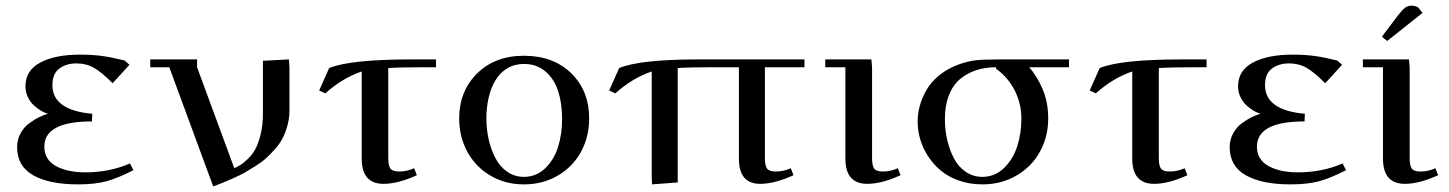

<svg xmlns="http://www.w3.org/2000/svg" viewBox="-20 -651 5171 685"><path d="M41 -126Q41 -152.3 53 -174.6Q64.9 -196.8 83.7 -210.7Q102.5 -224.6 118.9 -232.7Q135.3 -240.7 150.9 -245.1Q140.1 -248 127.4 -255.4Q114.7 -262.7 101.6 -274.4Q88.4 -286.1 79.6 -304.2Q70.8 -322.3 70.8 -342.8Q70.8 -399.9 124 -428Q177.2 -456.1 265.1 -456.1Q309.6 -456.1 343.5 -451.4Q377.4 -446.8 424.8 -435.1L441.9 -419.9L381.8 -354Q342.3 -393.6 314.9 -409.2Q287.6 -424.8 252.9 -424.8Q215.8 -424.8 191.4 -406.2Q167 -387.7 167 -347.2Q167 -257.8 309.1 -245.1L308.1 -217.8Q138.2 -217.8 138.2 -127.9Q138.2 -81.5 179.2 -58.8Q220.2 -36.1 284.2 -36.1Q371.1 -36.1 443.8 -67.9L456.1 -43.9Q399.9 -15.1 359.4 -4.2Q318.8 6.8 257.8 6.8Q156.2 6.8 98.6 -25.6Q41 -58.1 41 -126Z M516.1 -411.1V-439H683.1V-411.1L815.9 -50.8Q829.1 -57.1 838.1 -62.5Q847.2 -67.9 863.8 -83.7Q880.4 -99.6 890.9 -118.7Q901.4 -137.7 909.7 -170.9Q918 -204.1 918 -245.1V-434.1L1010.7 -439L1012.7 -411.1V-256.8Q1012.7 -230 1005.9 -204.6Q999 -179.2 989 -159.2Q979 -139.2 961.9 -119.9Q944.8 -100.6 929.2 -86.4Q913.6 -72.3 890.6 -57.9Q867.7 -43.5 851.6 -34.4Q835.4 -25.4 811 -14.6Q786.6 -3.9 774.2 1.2Q761.7 6.3 740.7 14.2L584 -411.1Z M1118.7 -328.1 1154.3 -408.2Q1230 -439 1445.3 -439H1535.6V-411.1H1501.5Q1406.2 -411.1 1365.2 -408.2V-86.9Q1365.2 -59.1 1373.3 -49.1Q1381.3 -39.1 1404.3 -39.1Q1431.6 -39.1 1457.5 -50.8L1467.3 -25.9Q1399.9 4.9 1348.6 4.9Q1270.5 4.9 1270.5 -85V-396Q1202.1 -373 1140.6 -317.9Z M1618.2 -228Q1618.2 -325.7 1682.1 -388.9Q1746.1 -452.1 1849.1 -452.1Q1954.1 -452.1 2018.1 -389.6Q2082 -327.1 2082 -228Q2082 -163.6 2053.2 -110.1Q2024.4 -56.6 1970.7 -24.9Q1917 6.8 1849.1 6.8Q1781.7 6.8 1728.5 -25.1Q1675.3 -57.1 1646.7 -110.6Q1618.2 -164.1 1618.2 -228ZM1715.3 -228Q1715.3 -189.5 1723.6 -153.1Q1731.9 -116.7 1747.6 -86.7Q1763.2 -56.6 1789.6 -38.3Q1815.9 -20 1849.1 -20Q1894 -20 1925.8 -51.3Q1957.5 -82.5 1971.4 -127.9Q1985.4 -173.3 1985.4 -226.1Q1985.4 -282.2 1971.4 -325.7Q1957.5 -369.1 1926 -396Q1894.5 -422.9 1849.1 -422.9Q1815.9 -422.9 1789.8 -407.2Q1763.7 -391.6 1747.6 -364.5Q1731.4 -337.4 1723.4 -302.7Q1715.3 -268.1 1715.3 -228Z M2153.3 -328.1 2189 -408.2Q2263.7 -439 2469.2 -439H2850.1V-411.1H2709V-86.9Q2709 -59.1 2717 -49.1Q2725.1 -39.1 2748 -39.1Q2775.4 -39.1 2801.3 -50.8L2811 -25.9Q2743.7 4.9 2691.9 4.9Q2616.2 4.9 2616.2 -85V-411.1H2525.9Q2435.1 -411.1 2397.9 -408.2V0L2306.2 6.8L2305.2 -19V-396Q2236.8 -373 2175.3 -317.9Z M2924.3 -411.1V-439H3088.9L3091.3 -411.1V-86.9Q3091.3 -59.1 3099.1 -49.1Q3106.9 -39.1 3129.9 -39.1Q3157.2 -39.1 3183.1 -50.8L3192.9 -25.9Q3125.5 4.9 3074.2 4.9Q2996.1 4.9 2996.1 -85V-411.1Z M3253.9 -217.8Q3253.9 -245.1 3261.5 -273.2Q3269 -301.3 3285.4 -330.1Q3301.8 -358.9 3332 -383.3Q3362.3 -407.7 3402.8 -421.9Q3436.5 -433.6 3463.9 -436.3Q3491.2 -439 3549.8 -439H3793.9V-411.1H3651.9Q3679.2 -380.4 3699.5 -333.7Q3719.7 -287.1 3719.7 -228Q3719.7 -163.6 3690.4 -110.1Q3661.1 -56.6 3606.9 -24.9Q3552.7 6.8 3484.9 6.8Q3439.9 6.8 3401.6 -6.6Q3363.3 -20 3336.7 -42.2Q3310.1 -64.5 3291 -93.8Q3272 -123 3262.9 -154.5Q3253.9 -186 3253.9 -217.8ZM3351.1 -226.1Q3351.1 -187.5 3359.4 -151.9Q3367.7 -116.2 3383.3 -86.2Q3398.9 -56.2 3425.3 -38.1Q3451.7 -20 3484.9 -20Q3529.8 -20 3562.3 -51.8Q3594.7 -83.5 3609.4 -129.6Q3624 -175.8 3624 -228Q3624 -280.8 3600.6 -327.6Q3577.1 -374.5 3533.7 -405.8V-411.1Q3495.1 -411.1 3462.9 -400.6Q3430.7 -390.1 3405 -368.7Q3379.4 -347.2 3365.2 -310.8Q3351.1 -274.4 3351.1 -226.1Z M3867.7 -328.1 3903.3 -408.2Q3979 -439 4194.3 -439H4284.7V-411.1H4250.5Q4155.3 -411.1 4114.3 -408.2V-86.9Q4114.3 -59.1 4122.3 -49.1Q4130.4 -39.1 4153.3 -39.1Q4180.7 -39.1 4206.5 -50.8L4216.3 -25.9Q4148.9 4.9 4097.7 4.9Q4019.5 4.9 4019.5 -85V-396Q3951.2 -373 3889.6 -317.9Z M4367.2 -126Q4367.2 -152.3 4379.2 -174.6Q4391.1 -196.8 4409.9 -210.7Q4428.7 -224.6 4445.1 -232.7Q4461.4 -240.7 4477.1 -245.1Q4466.3 -248 4453.6 -255.4Q4440.9 -262.7 4427.7 -274.4Q4414.6 -286.1 4405.8 -304.2Q4397 -322.3 4397 -342.8Q4397 -399.9 4450.2 -428Q4503.4 -456.1 4591.3 -456.1Q4635.7 -456.1 4669.7 -451.4Q4703.6 -446.8 4751 -435.1L4768.1 -419.9L4708 -354Q4668.5 -393.6 4641.1 -409.2Q4613.8 -424.8 4579.1 -424.8Q4542 -424.8 4517.6 -406.2Q4493.2 -387.7 4493.2 -347.2Q4493.2 -257.8 4635.3 -245.1L4634.3 -217.8Q4464.4 -217.8 4464.4 -127.9Q4464.4 -81.5 4505.4 -58.8Q4546.4 -36.1 4610.4 -36.1Q4697.3 -36.1 4770 -67.9L4782.2 -43.9Q4726.1 -15.1 4685.5 -4.2Q4645 6.8 4584 6.8Q4482.4 6.8 4424.8 -25.6Q4367.2 -58.1 4367.2 -126Z M4842.3 -411.1V-439H5006.8L5009.3 -411.1V-86.9Q5009.3 -59.1 5017.1 -49.1Q5024.9 -39.1 5047.9 -39.1Q5075.2 -39.1 5101.1 -50.8L5110.8 -25.9Q5043.5 4.9 4992.2 4.9Q4914.1 4.9 4914.1 -85V-411.1ZM4910.2 -520 4968.3 -597.2Q4983.9 -616.7 4993.4 -623.8Q5002.9 -630.9 5017.1 -630.9Q5022.5 -630.9 5028.3 -629.2Q5034.2 -627.4 5037.1 -626L5040 -624L5055.2 -605L4929.2 -504.9Z"/></svg>

Font: Dehuti
Style: Bold
Weight: 700
Version: Version 1.2